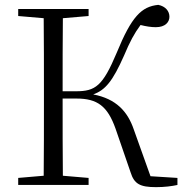

<svg xmlns="http://www.w3.org/2000/svg" viewBox="-20 -762 760 791"><path d="M518 -52C533 -4 557 9 623 9C658 9 688 5 711 0V-29L600 -36L531 -229C506 -302 459 -355 364 -373C414 -391 444 -427 491 -533C515 -590 533 -624 559 -659C583 -653 603 -650 622 -650C661 -650 678 -671 678 -693C678 -716 662 -736 632 -742C563 -735 522 -694 461 -545C403 -407 373 -386 293 -386H238C238 -493 238 -592 239 -687L345 -696V-725H55V-696L160 -687C161 -590 161 -490 161 -390V-335C161 -235 161 -136 160 -38L55 -29V0H345V-29L239 -38C238 -136 238 -235 238 -356H295C381 -356 423 -325 456 -232Z"/></svg>

Font: Noto Serif HK Light
Style: Regular
Weight: 300
Designer: Ryoko NISHIZUKA 西塚涼子 (kana & ideographs); Frank Grießhammer (Latin, Greek & Cyrillic); Wenlong ZHANG 张文龙 (bopomofo); San
Foundry: Adobe
Version: Version 2.001;hotconv 1.1.0;makeotfexe 2.6.0